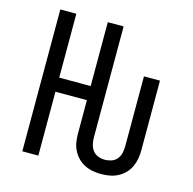

<svg xmlns="http://www.w3.org/2000/svg" viewBox="-108 -844 966 961"><g transform="rotate(15 375.0 -363.5)"><path d="M498 8Q476 8 454 4Q432 0 412 -10Q392 -20 376.5 -36Q361 -52 351 -72Q341 -92 337.5 -113.5Q334 -135 334 -158V-331H171V0H88V-735H171V-404H334V-735H416V-158Q416 -140 420.5 -122.5Q425 -105 436 -91.5Q447 -78 463.5 -72Q480 -66 498 -66Q515 -66 532 -72Q549 -78 560 -91.5Q571 -105 575 -122.5Q579 -140 579 -158V-520H662V-158Q662 -135 658 -113.5Q654 -92 644.5 -72Q635 -52 619 -36Q603 -20 583.5 -10Q564 0 542 4Q520 8 498 8Z"/></g></svg>

Font: Zed Sans Extended
Style: Regular
Weight: 400
Width: 7
Designer: Belleve Invis
Foundry: Belleve Invis
Version: Version 1.0.0; ttfautohint (v1.8.4)